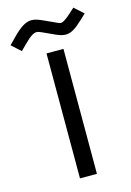

<svg xmlns="http://www.w3.org/2000/svg" viewBox="-199 -844 614 903"><g transform="rotate(-15 108.5 -392.0)"><path d="M164.6 -733.4Q171.4 -730 178.7 -730Q192.4 -730 227.5 -761.7L252.4 -784.2L296.9 -744.1L269.5 -718.3Q243.7 -693.8 224.4 -682.4Q205.1 -670.9 185.5 -670.9Q167 -670.9 141.6 -682.1L78.6 -710.9Q71.8 -713.9 65.9 -715.8Q60.1 -717.8 54.7 -717.8Q43.9 -717.8 30.3 -709Q16.6 -700.2 -6.3 -677.2L-34.2 -649.4L-78.6 -689.5L-50.3 -718.8Q-18.6 -751.5 3.7 -764.9Q25.9 -778.3 45.9 -778.3Q59.1 -778.3 72.5 -773.9Q85.9 -769.5 101.6 -762.2ZM157.2 -608.9V-0.5H74.7V-608.9Z"/></g></svg>

Font: Vazirmatn RD UI FD
Style: Regular
Weight: 400
Designer: Saber Rastikerdar
Foundry: Saber Rastikerdar
Version: Version 33.003